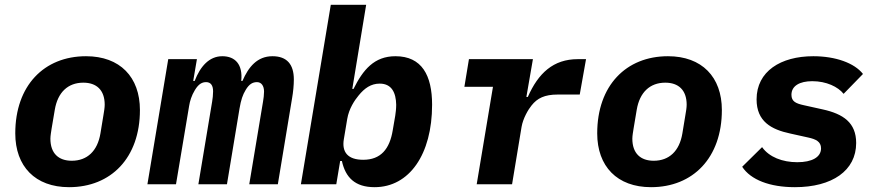

<svg xmlns="http://www.w3.org/2000/svg" viewBox="-20 -760 3641 792"><path d="M264.9 12.1C437.9 12.1 557.2 -109 557.2 -306.1C557.2 -442.1 475.1 -528.1 334.9 -528.1C161.9 -528.1 43 -407 43 -209.9C43 -73.9 125 12.1 264.9 12.1ZM187.9 -187.9C187.9 -199.9 191.1 -217 192.8 -229L206 -307.2C218 -378.9 259.9 -419 323.9 -419C377.8 -419 411.9 -388.8 411.9 -328.1C411.9 -316.1 409.1 -299 407 -286.9L394.2 -209.2C382.1 -137.1 339.8 -96.9 275.9 -96.9C221.9 -96.9 187.9 -127.1 187.9 -187.9Z M706 0 760.3 -323.9C763.1 -342 770.2 -366.1 784.1 -388.8C800.1 -415.1 815 -421.2 830.3 -421.2C849.1 -421.2 859 -408 859 -383.2C859 -369 857.2 -353 855.1 -340.9L798.3 0H916.2L968 -312.1C974.1 -348 981.2 -369 993.3 -388.8C1008.2 -414.1 1023.1 -421.2 1040.1 -421.2C1058.2 -421.2 1069.2 -405.9 1069.2 -382.1C1069.2 -369 1067.1 -353 1065 -340.9L1008.2 0H1126.1L1185 -355.8C1189.3 -380 1192.1 -409.1 1192.1 -432.2C1192.1 -495 1163 -528.1 1104 -528.1C1041.2 -528.1 1005 -484 980.1 -426.1H975.1C982.2 -494 950.3 -528.1 897 -528.1C843 -528.1 806.1 -486.2 783 -426.1H777L792.3 -516H674L588.1 0Z M1221.2 0H1367.2L1383.2 -95.9H1390.3C1405.2 -28.1 1444.2 12.1 1525.2 12.1C1668.3 12.1 1762.4 -122.9 1762.4 -328.1C1762.4 -448.9 1720.2 -528.1 1611.2 -528.1C1523.4 -528.1 1477.3 -471.9 1438.2 -393.1H1433.2L1490.4 -740.1H1344.5ZM1398.4 -186.1 1412.3 -269.2C1419.4 -312.1 1443.2 -346.9 1459.2 -366.1C1483.3 -396 1510.3 -415.1 1546.2 -415.1C1596.2 -415.1 1613.3 -377.1 1614.3 -328.1C1614.3 -311.1 1612.2 -295.1 1610.4 -283L1600.1 -223C1587.4 -144.9 1550.4 -100.9 1478.3 -100.9C1415.1 -100.9 1389.2 -132.1 1398.4 -186.1Z M2092.3 0 2131.4 -236.2C2137.4 -272 2159.4 -308.9 2172.6 -324.9C2196.4 -355.1 2226.6 -370 2280.5 -370H2371.4L2397.4 -516H2363.3C2262.4 -516 2200.3 -458.1 2157.3 -360.1H2151.3L2178.3 -516H1914.4L1895.6 -402H2013.5L1946.4 0Z M2665.5 12.1C2838.4 12.1 2957.7 -109 2957.7 -306.1C2957.7 -442.1 2875.7 -528.1 2735.4 -528.1C2562.5 -528.1 2443.5 -407 2443.5 -209.9C2443.5 -73.9 2525.6 12.1 2665.5 12.1ZM2588.4 -187.9C2588.4 -199.9 2591.6 -217 2593.4 -229L2606.5 -307.2C2618.6 -378.9 2660.5 -419 2724.4 -419C2778.4 -419 2812.5 -388.8 2812.5 -328.1C2812.5 -316.1 2809.7 -299 2807.5 -286.9L2794.7 -209.2C2782.7 -137.1 2740.4 -96.9 2676.5 -96.9C2622.5 -96.9 2588.4 -127.1 2588.4 -187.9Z M3258.9 12.1C3412.6 12.1 3511.7 -56.1 3511.7 -170.1C3511.7 -253.9 3458.8 -290.1 3372.9 -308.9L3295.8 -326C3263.8 -333.1 3244.7 -340.9 3244.7 -369C3244.7 -405.9 3278.8 -425.1 3330.6 -425.1C3388.8 -425.1 3436.8 -402 3459.9 -372.9L3539.8 -454.9C3504.6 -500 3426.8 -528.1 3334.9 -528.1C3200.6 -528.1 3100.9 -465.9 3100.9 -350.1C3100.9 -258.9 3161.6 -225.9 3239.7 -209.2L3313.6 -192.8C3344.8 -186.1 3366.8 -176.1 3366.8 -148.1C3366.8 -111.2 3328.8 -90.9 3268.8 -90.9C3207.7 -90.9 3152.7 -111.9 3123.6 -153.1L3041.5 -72.1C3076.7 -18.1 3155.5 12.1 3258.9 12.1Z"/></svg>

Font: Margiela Mono Italic Bold It
Style: Regular
Weight: 700
Designer: Mike Abbink, Paul van der Laan, Pieter van Rosmalen
Foundry: Bold Monday
Version: Version 2.003 2021